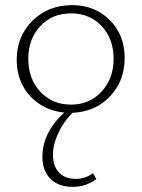

<svg xmlns="http://www.w3.org/2000/svg" viewBox="-20 -435 551 747"><path d="M465 -210Q465 -120 408 -60Q351 0 262 4Q226 40 206 84Q186 128 186 167Q186 211 209.5 236Q233 261 275 261Q311 261 342 239L355 262Q314 292 263 292Q207 292 176 260.5Q145 229 145 175Q145 81 230 3Q149 -5 97 -61.5Q45 -118 45 -202Q45 -294 106.5 -354.5Q168 -415 261 -415Q349 -415 407 -357Q465 -299 465 -210ZM90 -206Q90 -128 137 -78Q184 -28 256 -28Q329 -28 375.5 -79Q422 -130 422 -206Q422 -284 375.5 -333.5Q329 -383 257 -383Q183 -383 136.5 -333Q90 -283 90 -206Z"/></svg>

Font: EauTest Light
Style: Regular
Weight: 300
Designer: Christian Thalmann (Catharsis Fonts)
Version: Version 0.001;PS 000.001;hotconv 1.0.88;makeotf.lib2.5.64775